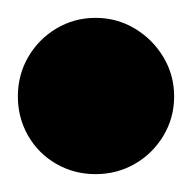

<svg xmlns="http://www.w3.org/2000/svg" viewBox="-57 -778 215 215"><path d="M-37 -670Q-37 -646 -25.5 -626Q-14 -606 6 -594.5Q26 -583 50 -583Q74 -583 94 -594.5Q114 -606 126 -626Q138 -646 138 -670Q138 -694 126 -714Q114 -734 94 -746Q74 -758 50 -758Q26 -758 6 -746Q-14 -734 -25.5 -714Q-37 -694 -37 -670Z"/></svg>

Font: Linefont
Style: Bold
Weight: 700
Monospace: yes
Version: Version 3.002;gftools[0.9.33]